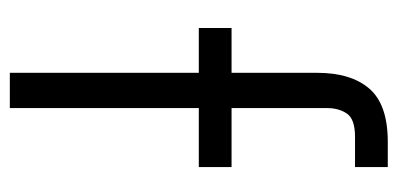

<svg xmlns="http://www.w3.org/2000/svg" viewBox="-224 -566 790 381"><g transform="rotate(90 170.5 -375.0)"><path d="M311 -685H251Q216 -685 205 -669Q194 -653 194 -630V-440H311V-375H194V0H124V-375H35V-440H124V-610Q124 -677 155.5 -713.5Q187 -750 261 -750H311Z"/></g></svg>

Font: Puffins on Iceburgs
Style: Regular
Weight: 400
Version: Version 1.0